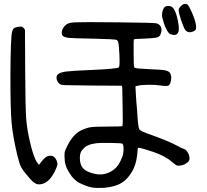

<svg xmlns="http://www.w3.org/2000/svg" viewBox="-20 -782 1040 964"><path d="M900.4 -760.7Q909.2 -764.6 920.9 -759.8Q929.7 -752 945.8 -713.9Q961.9 -675.8 963.9 -655.3Q965.8 -641.6 963.4 -635.3Q960.9 -628.9 952.1 -625Q919.9 -610.4 905.3 -639.6Q901.4 -647.5 888.7 -682.6Q877.9 -716.8 877 -727.5Q876 -738.3 884.8 -748Q893.6 -756.8 900.4 -760.7ZM802.7 -666 797.9 -683.6Q790 -702.1 795.9 -725.6Q801.8 -748 815.4 -751Q836.9 -754.9 846.7 -744.1Q861.3 -731.4 872.1 -682.6Q882.8 -633.8 874 -618.2Q864.3 -599.6 835.9 -610.4Q827.1 -613.3 817.4 -631.8L807.6 -651.4ZM355.5 -669.9Q392.6 -671.9 572.3 -669.9Q752 -668 764.6 -665Q784.2 -660.2 790 -641.6Q792 -632.8 789.6 -621.1Q787.1 -609.4 781.7 -602.1Q776.4 -594.7 759.8 -592.3Q743.2 -589.8 699.2 -587.9Q654.3 -586.9 652.3 -584Q650.4 -581.1 650.9 -517.6Q651.4 -454.1 652.8 -447.8Q654.3 -441.4 661.1 -440.4Q668.9 -437.5 732.4 -434.6Q793 -432.6 812 -428.2Q831.1 -423.8 835.9 -411.1Q841.8 -397.5 838.4 -377.9Q835 -358.4 826.2 -352.5Q816.4 -347.7 780.3 -353.5Q760.7 -356.4 725.6 -356.4Q690.4 -356.4 672.9 -351.6L660.2 -349.6L661.1 -328.1Q661.1 -323.2 662.1 -308.6Q663.1 -293.9 664.6 -271Q666 -248 668 -232.4Q672.9 -145.5 678.7 -134.8Q681.6 -127.9 695.3 -121.6Q709 -115.2 748 -101.6Q829.1 -72.3 868.2 -50.8Q897.5 -35.2 903.3 -34.2Q914.1 -31.2 922.9 -16.1Q931.6 -1 931.6 14.6Q931.6 27.3 914.6 38.6Q897.5 49.8 876 49.8Q868.2 49.8 863.8 46.9Q859.4 43.9 843.8 31.2Q811.5 2 749 -19.5Q690.4 -39.1 675.8 -40Q670.9 -40 670.9 -28.3Q670.9 -19.5 666.5 11.2Q662.1 42 646.5 73.2Q637.7 90.8 622.1 108.9Q606.4 127 590.8 135.7Q561.5 155.3 502.9 161.1Q463.9 163.1 440.9 159.2Q418 155.3 377 135.7Q365.2 129.9 351.6 116.2Q337.9 102.5 333 92.8Q310.5 61.5 305.7 30.3Q302.7 -1 304.2 -13.7Q305.7 -26.4 316.4 -45.9Q344.7 -106.4 387.7 -127.9Q413.1 -139.6 434.1 -143.1Q455.1 -146.5 517.6 -146.5Q590.8 -146.5 594.2 -148.9Q597.7 -151.4 595.7 -242.2Q594.7 -332 593.8 -342.8L591.8 -351.6L440.4 -352.5Q327.1 -353.5 306.6 -354.5Q286.1 -355.5 281.2 -359.4Q264.6 -371.1 263.7 -391.6Q263.7 -403.3 272.5 -410.2Q282.2 -418.9 312.5 -422.9Q342.8 -426.8 439.5 -430.7Q572.3 -436.5 577.1 -444.3Q582 -450.2 579.6 -507.3Q577.1 -564.5 572.3 -575.2Q568.4 -581.1 560.5 -583Q553.7 -585 450.2 -587.9Q341.8 -589.8 324.2 -591.8Q304.7 -594.7 297.4 -600.1Q290 -605.5 290 -618.2Q290 -633.8 303.7 -650.4Q312.5 -660.2 323.2 -664.6Q334 -668.9 355.5 -669.9ZM594.7 -60.5Q591.8 -63.5 531.7 -64.5Q471.7 -65.4 456.1 -61.5Q418.9 -56.6 402.3 -39.1Q389.6 -27.3 385.3 -16.6Q380.9 -5.9 380.9 11.7Q380.9 45.9 397.9 64Q415 82 456.1 90.8Q507.8 102.5 551.8 69.3Q577.1 50.8 591.8 9.8Q598.6 -1 600.1 -27.3Q601.6 -53.7 594.7 -60.5ZM67.4 -646.5Q82 -649.4 87.9 -648.4Q92.8 -647.5 99.1 -641.1Q105.5 -634.8 105.5 -629.9Q105.5 -629.9 105.5 -603.5Q105.5 -578.1 106 -529.3Q106.4 -480.5 106.4 -433.6Q107.4 -245.1 111.3 -188.5Q115.2 -131.8 132.8 -59.6Q150.4 12.7 167 34.2L175.8 45.9L181.6 38.1Q203.1 9.8 214.8 3.9Q221.7 0 234.4 0Q253.9 0 264.6 24.4Q269.5 35.2 268.1 44.9Q266.6 54.7 254.9 79.1Q224.6 139.6 180.7 143.6Q164.1 145.5 148.4 132.8Q132.8 120.1 99.6 78.1Q85.9 59.6 81.1 46.4Q76.2 33.2 66.4 -4.9Q43.9 -99.6 38.1 -167.5Q32.2 -235.4 32.2 -399.4Q33.2 -596.7 41 -624Q44.9 -635.7 49.8 -640.1Q54.7 -644.5 67.4 -646.5Z"/></svg>

Font: JasonHandwriting4
Style: Regular
Weight: 400
Version: Version 1.01.21